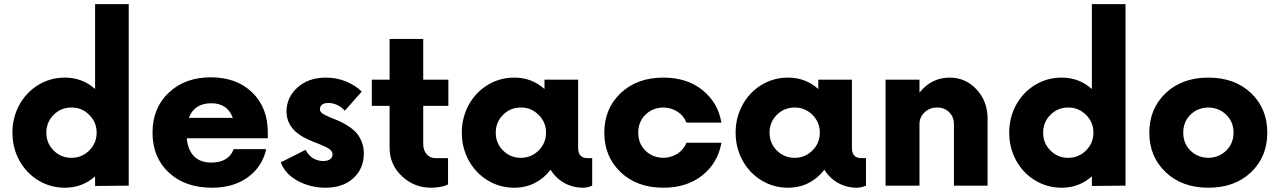

<svg xmlns="http://www.w3.org/2000/svg" viewBox="-20 -876 6040 906"><path d="M428.7 -856.4H587.4V0L428.7 1.5V-43.9Q368.7 9.8 286.1 9.8Q217.8 9.8 160.9 -24.7Q104 -59.1 71.3 -118.9Q38.6 -178.7 38.6 -250Q38.6 -321.3 71.3 -381.1Q104 -440.9 160.9 -475.3Q217.8 -509.8 286.1 -509.8Q368.7 -509.8 428.7 -456.1ZM317.4 -131.3Q366.2 -131.3 401.1 -166Q436 -200.7 436 -250Q436 -299.3 401.1 -334Q366.2 -368.7 317.4 -368.7Q267.6 -368.7 233.2 -334.2Q198.7 -299.8 198.7 -250Q198.7 -200.2 233.2 -165.8Q267.6 -131.3 317.4 -131.3Z M1243.7 -251.5V-223.6H861.3Q866.2 -168.9 895.3 -138.9Q924.3 -108.9 977.5 -108.9Q1018.6 -108.9 1045.4 -125.5Q1072.3 -142.1 1082.5 -172.4H1236.3Q1217.3 -88.9 1149.7 -39.6Q1082 9.8 980 9.8Q854 9.8 776.9 -61.5Q699.7 -132.8 699.7 -250Q699.7 -366.7 776.6 -439Q853.5 -511.2 975.1 -511.2Q1096.2 -511.2 1169.9 -439.9Q1243.7 -368.7 1243.7 -251.5ZM977.5 -388.7Q897 -388.7 871.1 -319.8H1078.6Q1053.2 -388.7 977.5 -388.7Z M1515.6 9.8Q1445.8 9.8 1386 -22Q1326.2 -53.7 1304.7 -109.9L1421.9 -168.9Q1449.7 -116.2 1505.9 -116.2Q1525.9 -116.2 1537.6 -124.5Q1549.3 -132.8 1549.3 -147.5Q1549.3 -160.6 1536.1 -171.1Q1522.9 -181.6 1489.7 -194.8Q1427.2 -218.3 1399.9 -235.8Q1332 -279.3 1332 -350.1Q1332 -416 1383.5 -462.9Q1435.1 -509.8 1518.1 -509.8Q1568.4 -509.8 1613 -491.5Q1657.7 -473.1 1687 -443.8L1606.9 -353.5Q1594.7 -368.7 1573.5 -379.4Q1552.2 -390.1 1529.3 -390.1Q1509.8 -390.1 1499.8 -382.1Q1489.7 -374 1489.7 -361.3Q1489.7 -354.5 1492.7 -349.4Q1495.6 -344.2 1503.7 -339.1Q1511.7 -334 1519.5 -330.3Q1527.3 -326.7 1543.5 -319.8Q1568.8 -310.1 1587.2 -301.5Q1605.5 -293 1627.7 -278.1Q1649.9 -263.2 1663.8 -246.6Q1677.7 -230 1687.3 -205.6Q1696.8 -181.2 1696.8 -152.3Q1696.8 -80.6 1647.7 -35.4Q1598.6 9.8 1515.6 9.8Z M2095.7 -376.5H1977.1V-197.3Q1977.1 -167 1993.2 -148.4Q2009.3 -129.9 2034.7 -129.9H2094.2V-6.3Q2084.5 0.5 2062 5.1Q2039.6 9.8 2014.6 9.8Q1934.1 9.8 1876.2 -44.9Q1818.4 -99.6 1818.4 -178.7V-376.5H1734.4V-500H1818.4V-692.4H1977.1V-500H2095.7Z M2752 -129.9H2774.4V0Q2752 9.8 2731.9 9.8Q2682.6 9.8 2642.3 -12.9Q2602.1 -35.6 2578.1 -75.2Q2547.4 -34.7 2503.7 -12.5Q2460 9.8 2406.7 9.8Q2338.4 9.8 2281.5 -24.7Q2224.6 -59.1 2191.9 -118.9Q2159.2 -178.7 2159.2 -250Q2159.2 -321.3 2191.9 -381.1Q2224.6 -440.9 2281.5 -475.3Q2338.4 -509.8 2406.7 -509.8Q2489.3 -509.8 2549.3 -456.1V-500H2708V-178.7Q2708 -129.9 2752 -129.9ZM2438 -131.3Q2486.8 -131.3 2521.7 -166Q2556.6 -200.7 2556.6 -250Q2556.6 -299.3 2521.7 -334Q2486.8 -368.7 2438 -368.7Q2388.2 -368.7 2353.8 -334.2Q2319.3 -299.8 2319.3 -250Q2319.3 -200.2 2353.8 -165.8Q2388.2 -131.3 2438 -131.3Z M3110.4 9.8Q2985.8 9.8 2908.7 -63.5Q2831.5 -136.7 2831.5 -250Q2831.5 -363.3 2908.7 -436.5Q2985.8 -509.8 3110.4 -509.8Q3221.2 -509.8 3294.4 -451.2Q3367.7 -392.6 3384.3 -297.4H3219.2Q3207 -329.1 3178 -348.4Q3148.9 -367.7 3110.4 -368.7Q3058.6 -367.7 3025.1 -334.2Q2991.7 -300.8 2991.7 -250Q2991.7 -199.2 3025.1 -165.8Q3058.6 -132.3 3110.4 -131.3Q3148.9 -132.3 3178 -151.6Q3207 -170.9 3219.2 -202.6H3384.3Q3367.7 -107.4 3294.4 -48.8Q3221.2 9.8 3110.4 9.8Z M4043.9 -129.9H4066.4V0Q4043.9 9.8 4023.9 9.8Q3974.6 9.8 3934.3 -12.9Q3894 -35.6 3870.1 -75.2Q3839.4 -34.7 3795.7 -12.5Q3752 9.8 3698.7 9.8Q3630.4 9.8 3573.5 -24.7Q3516.6 -59.1 3483.9 -118.9Q3451.2 -178.7 3451.2 -250Q3451.2 -321.3 3483.9 -381.1Q3516.6 -440.9 3573.5 -475.3Q3630.4 -509.8 3698.7 -509.8Q3781.2 -509.8 3841.3 -456.1V-500H4000V-178.7Q4000 -129.9 4043.9 -129.9ZM3730 -131.3Q3778.8 -131.3 3813.7 -166Q3848.6 -200.7 3848.6 -250Q3848.6 -299.3 3813.7 -334Q3778.8 -368.7 3730 -368.7Q3680.2 -368.7 3645.8 -334.2Q3611.3 -299.8 3611.3 -250Q3611.3 -200.2 3645.8 -165.8Q3680.2 -131.3 3730 -131.3Z M4461.4 -509.8Q4536.1 -509.8 4588.1 -454.1Q4640.1 -398.4 4640.1 -316.4V0H4481.4V-290Q4481.4 -323.7 4459.2 -346.2Q4437 -368.7 4402.3 -368.7Q4367.2 -368.7 4343 -346.2Q4318.8 -323.7 4318.8 -290V0H4158.7V-500H4318.8V-439Q4375.5 -509.8 4461.4 -509.8Z M5132.3 -856.4H5291V0L5132.3 1.5V-43.9Q5072.3 9.8 4989.7 9.8Q4921.4 9.8 4864.5 -24.7Q4807.6 -59.1 4774.9 -118.9Q4742.2 -178.7 4742.2 -250Q4742.2 -321.3 4774.9 -381.1Q4807.6 -440.9 4864.5 -475.3Q4921.4 -509.8 4989.7 -509.8Q5072.3 -509.8 5132.3 -456.1ZM5021 -131.3Q5069.8 -131.3 5104.7 -166Q5139.6 -200.7 5139.6 -250Q5139.6 -299.3 5104.7 -334Q5069.8 -368.7 5021 -368.7Q4971.2 -368.7 4936.8 -334.2Q4902.3 -299.8 4902.3 -250Q4902.3 -200.2 4936.8 -165.8Q4971.2 -131.3 5021 -131.3Z M5883.3 -63.2Q5806.6 9.8 5682.1 9.8Q5557.6 9.8 5480.5 -63.5Q5403.3 -136.7 5403.3 -250Q5403.3 -363.3 5480.5 -436.5Q5557.6 -509.8 5682.1 -509.8Q5806.6 -509.8 5883.3 -436.8Q5960 -363.8 5960 -250Q5960 -136.2 5883.3 -63.2ZM5682.1 -131.3Q5732.9 -132.3 5766.8 -166Q5800.8 -199.7 5800.8 -250Q5800.8 -300.3 5766.8 -334Q5732.9 -367.7 5682.1 -368.7Q5630.4 -367.7 5596.9 -334.2Q5563.5 -300.8 5563.5 -250Q5563.5 -199.2 5596.9 -165.8Q5630.4 -132.3 5682.1 -131.3Z"/></svg>

Font: Now
Style: Bold
Weight: 700
Designer: Alfredo Marco Pradil
Foundry: Alfredo Marco Pradil
Version: Version 1.002;PS 001.002;hotconv 1.0.88;makeotf.lib2.5.64775